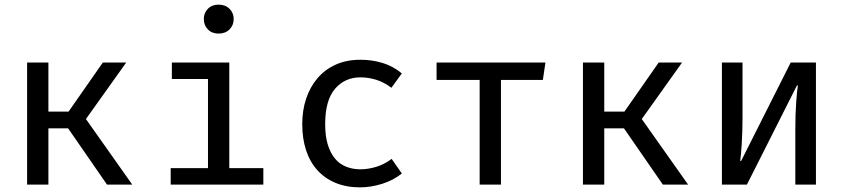

<svg xmlns="http://www.w3.org/2000/svg" viewBox="-20 -797 3640 829"><path d="M97 0V-527H189V-315H276L424 -527H525L351 -283L551 0H442L274 -243H189V0Z M970 -71H1117V0H717V-71H878V-456H722V-527H970ZM989 -715Q989 -688 971 -670Q953 -652 924 -652Q895 -652 877.5 -670Q860 -688 860 -715Q860 -741 877.5 -759Q895 -777 924 -777Q953 -777 971 -759Q989 -741 989 -715Z M1536 -66Q1569 -66 1604 -76.5Q1639 -87 1671 -111L1715 -48Q1678 -18 1629 -3Q1580 12 1535 12Q1475 12 1428.5 -7.5Q1382 -27 1350 -62.5Q1318 -98 1301.5 -148.5Q1285 -199 1285 -261Q1285 -321 1302 -371.5Q1319 -422 1351 -459.5Q1383 -497 1429.5 -518Q1476 -539 1536 -539Q1587 -539 1632.5 -525Q1678 -511 1715 -480L1670 -418Q1638 -442 1604.5 -452.5Q1571 -463 1536 -463Q1469 -463 1426.5 -413.5Q1384 -364 1384 -261Q1384 -209 1395.5 -172Q1407 -135 1427 -111.5Q1447 -88 1475 -77Q1503 -66 1536 -66Z M2143 0H2051V-452H1865V-527H2335L2324 -452H2143Z M2497 0V-527H2589V-315H2676L2824 -527H2925L2751 -283L2951 0H2842L2674 -243H2589V0Z M3503 -527V0H3414V-238Q3414 -308 3418 -359.5Q3422 -411 3425 -428H3421L3205 0H3097V-527H3186V-289Q3186 -258 3185 -228.5Q3184 -199 3182.5 -173.5Q3181 -148 3179 -129.5Q3177 -111 3176 -102H3180L3394 -527Z"/></svg>

Font: Wlorlttqgufhjawjgtejqphaquk
Style: Regular
Weight: 400
Monospace: yes
Designer: Carrois Corporate & Edenspiekermann
Foundry: Carrois Corporate GbR & Edenspiekermann AG
Version: Version 2.001